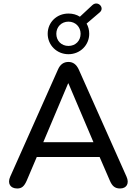

<svg xmlns="http://www.w3.org/2000/svg" viewBox="-20 -1064 776 1091"><path d="M369 -756C436 -756 487 -808 487 -872C487 -893 482 -913 472 -930L547 -994C577 -1020 536 -1063 505 -1035L434 -969C415 -981 394 -987 369 -987C302 -987 251 -937 251 -872C251 -808 302 -756 369 -756ZM369 -803C329 -803 300 -832 300 -872C300 -911 329 -941 369 -941C409 -941 438 -911 438 -872C438 -832 409 -803 369 -803ZM78 7C104 7 118 -6 132 -38L189 -172H546L604 -38C617 -8 632 7 662 7C700 7 716 -22 699 -60L428 -668C414 -699 394 -712 369 -712C343 -712 322 -699 309 -668L38 -60C21 -22 38 7 78 7ZM369 -590 511 -256H226L367 -590Z"/></svg>

Font: Nunito SemiBold
Style: Regular
Weight: 600
Designer: Vernon Adams
Foundry: Vernon Adams
Version: Version 3.602